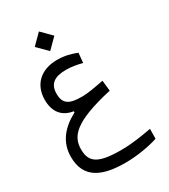

<svg xmlns="http://www.w3.org/2000/svg" viewBox="-233 -778 1051 1195"><g transform="rotate(-30 293.0 -181.0)"><path d="M306.6 307.1C389.2 307.1 480 291.5 542.5 271L543.5 200.2C478 211.9 404.3 225.1 322.8 225.1C158.7 225.1 107.9 190.4 107.9 97.2C107.9 4.4 162.6 -67.4 445.3 -130.9L437 -207C370.1 -194.3 319.3 -184.6 280.8 -184.6C194.3 -184.6 148.9 -200.7 148.9 -278.8C148.9 -349.1 189.5 -379.4 274.4 -379.4C313 -379.4 349.1 -372.6 388.2 -362.8L395 -432.6C353.5 -449.2 309.1 -460.9 256.8 -460.9C140.1 -460.9 66.4 -392.6 66.4 -282.2C66.4 -201.2 105 -143.6 187.5 -131.8V-123C90.3 -71.3 29.8 1 29.8 106.4C29.8 262.7 145.5 307.1 306.6 307.1ZM247.6 -529.3 317.9 -599.6 247.6 -670.4 177.2 -599.6Z"/></g></svg>

Font: Cascadia Code SemiLight
Style: Regular
Weight: 350
Monospace: yes
Designer: Aaron Bell
Foundry: Saja Typeworks
Version: Version 2404.023